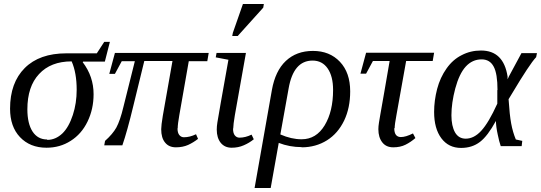

<svg xmlns="http://www.w3.org/2000/svg" viewBox="-20 -722 2688 954"><path d="M214 -29 215 -27Q256 -27 290 -59Q322 -90 342 -151Q361 -209 361 -276Q361 -360 336 -417Q232 -417 174 -354Q116 -292 116 -179Q116 -108 142 -68Q168 -29 214 -29ZM393 -416 391 -413Q445 -342 445 -254Q445 -180 415 -118Q385 -56 331 -22Q278 12 211 12Q129 12 79 -41Q30 -93 30 -182Q30 -311 103 -384Q176 -457 310 -457H461L498 -514H526L501 -416Z M863 -85 862 -84Q862 -62 871 -51Q880 -40 894 -40Q923 -40 954 -55L964 -32Q941 -14 915 -2Q888 10 854 10Q819 10 800 -14Q781 -37 781 -80Q781 -99 789 -147L837 -419H697L643 -198Q612 -69 588 0H498L502 -22Q540 -56 558 -88Q577 -123 593 -190L650 -418H585L551 -355H523L551 -459H1017L1010 -418H918L871 -150Q863 -105 863 -85Z M1139 -85 1138 -82Q1138 -60 1147 -49Q1156 -38 1170 -38Q1199 -38 1230 -53L1241 -30Q1219 -12 1191 0Q1164 12 1131 12Q1097 12 1077 -12Q1057 -37 1057 -78Q1057 -94 1060 -113Q1066 -152 1115 -425L1052 -437L1056 -459H1202L1147 -150Q1139 -102 1139 -85ZM1134 -543 1137 -559 1187 -702H1291L1288 -684L1161 -543Z M1479 10V9Q1419 9 1365 -12L1325 212H1245L1331 -275Q1348 -370 1400 -419Q1453 -469 1535 -469Q1618 -469 1669 -415Q1720 -361 1720 -268Q1720 -186 1690 -123Q1659 -59 1605 -25Q1549 10 1479 10ZM1478 -30H1479Q1551 -30 1593 -99Q1635 -168 1635 -275Q1635 -343 1608 -382Q1581 -421 1533 -421Q1438 -421 1414 -282L1373 -54Q1428 -30 1478 -30Z M1941 -85H1939Q1939 -41 1972 -41Q1996 -41 2032 -59L2044 -36Q2021 -16 1995 -3Q1969 10 1934 10Q1899 10 1880 -14Q1860 -39 1860 -80Q1860 -94 1863 -113Q1864 -119 1869.5 -151.5Q1875 -184 1889 -262.5Q1903 -341 1916 -419H1833L1799 -356H1771L1799 -460H2137L2130 -419H1998L1950 -151Q1941 -104 1941 -85Z M2575 -22 2572 4H2468Q2460 -19 2453 -54Q2445 -90 2444 -121Q2403 -46 2365 -17Q2326 13 2271 13Q2209 13 2173 -35Q2137 -83 2137 -166Q2137 -222 2152 -280Q2167 -337 2199 -382Q2230 -426 2274 -448Q2318 -471 2370 -471Q2482 -471 2502 -342V-328L2509 -343L2571 -458H2648L2644 -438Q2627 -420 2598 -376Q2576 -344 2507 -229Q2512 -151 2520 -108Q2528 -65 2543 -29ZM2451 -275 2452 -274Q2452 -356 2433 -391Q2414 -427 2373 -427Q2327 -427 2294 -391Q2262 -356 2242 -282Q2223 -210 2223 -149Q2223 -96 2241 -64Q2259 -33 2294 -33Q2335 -33 2371 -72Q2408 -112 2451 -207V-247Z"/></svg>

Font: Libra Serif Modern
Style: Italic
Weight: 400
Italic angle: -12°
Designer: Stefan Peev, Context Ltd
Foundry: Stefan Peev, Context Ltd
Version: Version 1.000